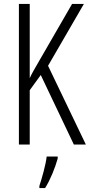

<svg xmlns="http://www.w3.org/2000/svg" viewBox="-20 -734 456 975"><path d="M416 0 224 -400 406 -714H346L186 -437C158 -389 139 -356 131 -337V-714H76V0H131V-276L187 -353L355 0ZM273 71V61H217C213 101 192 174 180 210V221H209C236 178 260 118 273 71Z"/></svg>

Font: Noto Sans Armenian ExtraCondensed Light
Style: Regular
Weight: 300
Width: 2
Designer: Monotype Design Team
Foundry: Monotype Imaging Inc.
Version: Version 2.008